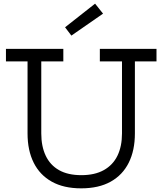

<svg xmlns="http://www.w3.org/2000/svg" viewBox="-20 -1019 888 1049"><path d="M525.5 -752H835V-683.5H717V-290Q717 -197.5 683.5 -130.2Q650 -63 584.8 -26.5Q519.5 10 423.5 10Q328 10 262.8 -26.5Q197.5 -63 164 -130.2Q130.5 -197.5 130.5 -290V-683.5H12.5V-752H326V-683.5H205.5V-290Q205.5 -219.5 229.8 -168.2Q254 -117 302.5 -89.5Q351 -62 424.5 -62Q498 -62 547.5 -89.8Q597 -117.5 621.8 -168.5Q646.5 -219.5 646.5 -290V-683.5H525.5ZM499.5 -999 543 -944.5 370 -824.5 335.5 -870Z"/></svg>

Font: Hepta Slab ExtraLight
Style: Regular
Weight: 400
Version: Version 1.102